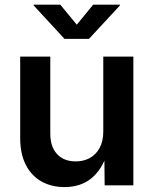

<svg xmlns="http://www.w3.org/2000/svg" viewBox="-20 -779 645 807"><path d="M251.5 7.3Q195.8 7.3 153.8 -16.6Q111.8 -40.5 88.4 -86.4Q64.9 -132.3 64.9 -197.8V-541H191.4V-217.3Q191.4 -162.1 220 -131.3Q248.5 -100.6 298.3 -100.6Q331.5 -100.6 357.7 -115Q383.8 -129.4 398.9 -157.5Q414.1 -185.5 414.1 -225.6V-541H540.5V0H419.9L418.5 -134.3H430.7Q407.2 -63.5 362.3 -28.1Q317.4 7.3 251.5 7.3ZM233.4 -759.3 302.7 -675.3 371.6 -759.3H483.9V-755.9L354 -615.7H251L121.6 -755.9V-759.3Z"/></svg>

Font: Inter 17pt SemiBold
Style: Regular
Weight: 600
Version: Version 4.001;git-66647c0bb